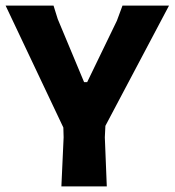

<svg xmlns="http://www.w3.org/2000/svg" viewBox="-21 -665 623 685"><path d="M582 -645 355 -216 353 -175 360 0H198L206 -175L205 -210L-1 -645H170L185 -597L279 -372H290L396 -591L416 -645Z"/></svg>

Font: Alegreya Sans SC ExtraBold
Style: Regular
Weight: 800
Designer: Juan Pablo del Peral
Foundry: Huerta Tipografica
Version: Version 2.007